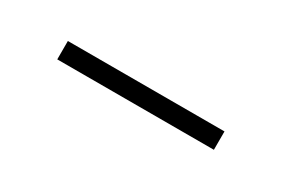

<svg xmlns="http://www.w3.org/2000/svg" viewBox="-10 -745 392 267"><g transform="rotate(30 186.0 -612.0)"><path d="M60 -597.5V-627H311.5V-597.5Z"/></g></svg>

Font: Anek Bangla ExtraLight
Style: Regular
Weight: 250
Designer: Sulekha Rajkumar (Bangla), Yesha Goshar (Latin)
Foundry: Ek Type
Version: Version 1.003